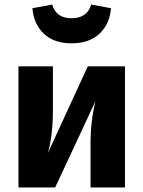

<svg xmlns="http://www.w3.org/2000/svg" viewBox="-20 -822 628 842"><path d="M122 -786 209 -802Q226 -742 294 -742Q362 -742 380 -802L467 -786Q461 -716 416 -674Q371 -632 294 -632Q217 -632 172.5 -674Q128 -716 122 -786ZM528 -531V0H377V-189Q377 -293 399 -379L222 0H61V-531H212V-339Q212 -229 190 -151L365 -531Z"/></svg>

Font: FiraGO
Style: Bold
Weight: 700
Designer: bBox Type
Foundry: bBox Type GmbH
Version: Version 1.001;PS 001.001;hotconv 1.0.88;makeotf.lib2.5.64775